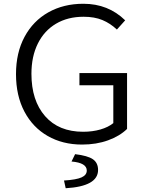

<svg xmlns="http://www.w3.org/2000/svg" viewBox="-20 -755 784 1020"><path d="M65 -361Q65 -475 110.5 -559.5Q156 -644 237 -689.5Q318 -735 423 -735Q555 -735 645 -647L601 -598Q566 -631 524 -648.5Q482 -666 424 -666Q340 -666 277.5 -629Q215 -592 181 -523.5Q147 -455 147 -363Q147 -221 219.5 -138Q292 -55 422 -55Q471 -55 513 -67Q555 -79 582 -101V-302H402V-367H655V-70Q616 -32 554 -9.5Q492 13 416 13Q313 13 233.5 -32.5Q154 -78 109.5 -162.5Q65 -247 65 -361ZM441 151Q441 110 360 103L379 64Q446 72 473.5 91Q501 110 501 148Q501 235 329 245L320 204Q385 200 413 187.5Q441 175 441 151Z"/></svg>

Font: Nebula Sans Book
Style: Regular
Weight: 400
Designer: Paul D. Hunt for Adobe (as Source Sans)
Foundry: Nebula Entertainment & Broadcasting LLC
Version: Version 1.010